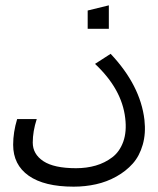

<svg xmlns="http://www.w3.org/2000/svg" viewBox="-20 -697 599 727"><path d="M44.9 -246.1H119.1Q104 -199.7 104 -157.2Q104 -113.3 144.3 -86.7Q184.6 -60.1 268.1 -60.1Q308.1 -60.1 342.5 -70.1Q377 -80.1 405 -101.3Q433.1 -122.6 446.8 -160.6Q460.4 -198.7 454.1 -250Q441.4 -359.9 339.8 -455.1L398.9 -493.2Q511.7 -373.5 526.9 -243.2Q532.7 -191.9 520.5 -149.2Q508.3 -106.4 482.7 -77.6Q457 -48.8 420.7 -28.6Q384.3 -8.3 343.5 0.7Q302.7 9.8 258.8 9.8Q147.5 9.8 88.6 -31.7Q29.8 -73.2 29.8 -148.9Q29.8 -196.3 44.9 -246.1ZM312 -587.9V-657.2L392.1 -676.8V-587.9Z"/></svg>

Font: LT Superior
Style: Regular
Weight: 400
Designer: Daniel Lyons
Foundry: LyonsType
Version: Version 1.000